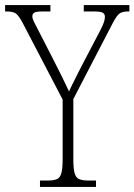

<svg xmlns="http://www.w3.org/2000/svg" viewBox="-28 -734 528 754"><path d="M129 0V-25H159Q183 -25 195.5 -30.5Q208 -36 213 -54Q218 -72 218 -109V-343L61 -644Q45 -674 33.5 -681.5Q22 -689 -2 -689H-8V-714H170V-689H140Q113 -689 106 -684Q99 -679 99 -670Q99 -661 105.5 -648Q112 -635 121 -618L183 -497Q216 -433 243 -375Q250 -391 262 -414.5Q274 -438 290 -470L367 -617Q377 -637 380.5 -648Q384 -659 384 -668Q384 -679 375.5 -684Q367 -689 341 -689H301V-714H480V-689H475Q453 -689 441.5 -681Q430 -673 413 -640L260 -345V-110Q260 -72 265 -54Q270 -36 283 -30.5Q296 -25 319 -25H349V0Z"/></svg>

Font: Noto Serif Condensed ExtraLight
Style: Regular
Weight: 200
Width: 3
Designer: Monotype Design Team
Foundry: Monotype Imaging Inc.
Version: Version 2.013; ttfautohint (v1.8.4.7-5d5b)